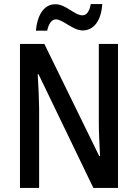

<svg xmlns="http://www.w3.org/2000/svg" viewBox="-20 -932 684 952"><path d="M158 -780H214C221 -815 237 -836 257 -836C292 -836 341 -781 390 -781C443 -781 482 -827 487 -912H430C424 -878 411 -856 389 -856C349 -856 307 -911 255 -911C193 -911 164 -849 158 -780ZM565 0V-714H470V-324C470 -275 473 -219 476 -158H472L200 -714H79V0H174V-395C173 -447 171 -502 167 -564H171L443 0Z"/></svg>

Font: Noto Sans Kannada Condensed Medium
Style: Regular
Weight: 500
Width: 3
Designer: Jelle Bosma - Monotype Design Team
Foundry: Monotype Imaging Inc.
Version: Version 2.005